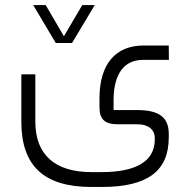

<svg xmlns="http://www.w3.org/2000/svg" viewBox="-20 -513 744 751"><path d="M369.1 -92.8C369.1 -46.4 390.6 -26.9 439.9 -26.9H517.1C558.1 -26.9 585.4 -7.8 585.4 27.3V33.2C585.4 119.1 509.3 160.2 378.4 160.2H337.4C195.3 160.2 118.2 92.3 118.2 -36.6V-222.2H63.5V-36.6C63.5 135.7 151.9 218.3 337.4 218.3H378.4C558.1 218.3 640.1 155.3 640.1 24.4V10.3C640.1 -52.7 603.5 -82.5 517.1 -82.5H424.3V-127.9C426.3 -224.1 465.3 -278.8 539.6 -278.8H640.6L640.1 -335H542C434.1 -335 369.1 -265.1 369.1 -127.9ZM261.7 -344.7 350.6 -493.2H301.8L230 -371.1L158.7 -493.2H109.9L198.2 -344.7Z"/></svg>

Font: Shabnam Thin
Style: Regular
Weight: 100
Foundry: DejaVu fonts team - Redesigned by Saber Rastikerdar - Based on Vazir font
Version: Version 5.0.1